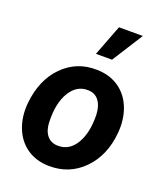

<svg xmlns="http://www.w3.org/2000/svg" viewBox="-144 -878 842 985"><g transform="rotate(20 276.5 -386.0)"><path d="M303.7 -538.1Q373.5 -537.1 424.1 -502.2Q474.6 -467.3 498.3 -406Q522 -344.7 515.1 -270Q503.9 -144 427.5 -66.2Q351.1 11.7 238.8 9.8Q169.9 8.8 119.6 -25.6Q69.3 -60.1 45.4 -121.1Q21.5 -182.1 28.3 -255.9Q41 -386.7 117.2 -463.9Q193.4 -541 303.7 -538.1ZM164.6 -205.6Q165.5 -158.7 186.5 -131.6Q207.5 -104.5 245.6 -103.5Q309.1 -101.6 345.2 -161.9Q381.3 -222.2 378.9 -320.3Q377 -367.2 356.2 -395.3Q335.4 -423.3 296.9 -424.3Q235.4 -426.3 198.5 -366.5Q161.6 -306.6 164.6 -205.6ZM334.5 -781.7H464.8L357.9 -613.3H270Z"/></g></svg>

Font: RobotoInd
Style: Bold Italic
Weight: 700
Italic angle: -12°
Designer: Google
Version: Version 2.001150; 2014